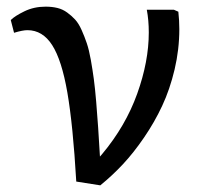

<svg xmlns="http://www.w3.org/2000/svg" viewBox="-20 -536 612 574"><path d="M279.8 18.1 208 6.8Q198.2 -162.1 181.4 -259.3Q164.6 -356.4 136 -401.1Q107.4 -445.8 62 -445.8Q47.9 -445.8 22 -438L12.2 -476.1Q24.4 -488.3 53 -502.2Q81.5 -516.1 116.2 -516.1Q135.7 -516.1 151.6 -512.2Q167.5 -508.3 180.9 -498.5Q194.3 -488.8 204.8 -477.3Q215.3 -465.8 224.1 -446Q232.9 -426.3 239.5 -406.7Q246.1 -387.2 251.5 -357.2Q256.8 -327.1 260.5 -299.6Q264.2 -272 267.6 -231.4Q271 -190.9 273.4 -155Q275.9 -119.1 278.8 -67.9L285.2 -75.2Q355.5 -159.2 390.1 -255.6Q424.8 -352.1 424.8 -439Q424.8 -475.6 418.9 -506.8H500L513.2 -501Q516.1 -474.1 516.1 -449.2Q516.1 -388.2 502 -328.4Q487.8 -268.6 464.8 -219.5Q441.9 -170.4 410.6 -124.8Q379.4 -79.1 347.2 -44.7Q314.9 -10.3 279.8 18.1Z"/></svg>

Font: Literata Book
Style: Regular
Weight: 400
Designer: Latin by Veronika Burian and Jose Scaglione. Greek by Irene Vlachou. Cyrillic by Vera Evstafieva
Foundry: TypeTogether
Version: Version 2.003;PS 002.003;hotconv 1.0.88;makeotf.lib2.5.64775